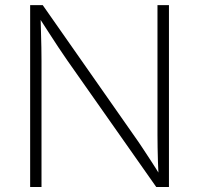

<svg xmlns="http://www.w3.org/2000/svg" viewBox="-20 -748 796 768"><path d="M100.6 0V-727.5H150.9L517.6 -203.6Q533.7 -181.2 551 -154.8Q568.4 -128.4 586.7 -100.3Q605 -72.3 623 -42.5L614.3 -41.5Q612.8 -71.3 611.8 -100.6Q610.8 -129.9 610.4 -157.5Q609.9 -185.1 609.9 -209.5V-727.5H655.8V0H605L249.5 -505.9Q231.4 -531.7 213.6 -558.8Q195.8 -585.9 175.8 -616.7Q155.8 -647.5 132.3 -684.1L142.1 -685.5Q143.1 -650.4 144 -618.2Q145 -585.9 145.5 -557.9Q146 -529.8 146 -506.3V0Z"/></svg>

Font: Inter 17pt ExtraLight
Style: Regular
Weight: 250
Version: Version 4.001;git-66647c0bb